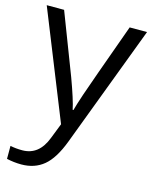

<svg xmlns="http://www.w3.org/2000/svg" viewBox="-116 -612 736 928"><g transform="rotate(15 252.0 -147.5)"><path d="M1 -535.2H87.9L205.1 -230Q243.7 -125.5 252.9 -79.1H256.8Q263.2 -104 283.4 -164.3Q303.7 -224.6 416 -535.2H502.9L272.9 74.2Q238.8 164.6 193.1 202.4Q147.5 240.2 81.1 240.2Q43.9 240.2 7.8 231.9V167Q34.7 172.9 67.9 172.9Q151.4 172.9 187 79.1L216.8 2.9Z"/></g></svg>

Font: Samim FD
Style: FD
Weight: 400
Foundry: DejaVu fonts team - Redesigned by Saber Rastikerdar
Version: Version 4.00 December 17, 2020